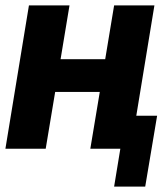

<svg xmlns="http://www.w3.org/2000/svg" viewBox="-20 -550 616 710"><path d="M402 140H517L561 -122H484L551 -530H402L369 -331H204L237 -530H87L0 0H149L184 -210H349L314 0H425Z"/></svg>

Font: Iosevka Sparkle Heavy
Style: Italic
Weight: 900
Italic angle: -9°
Designer: Belleve Invis
Foundry: Belleve Invis
Version: Version 4.5.0; ttfautohint (v1.8.3)